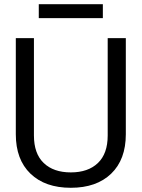

<svg xmlns="http://www.w3.org/2000/svg" viewBox="-20 -881 672 911"><path d="M55 0ZM55 -244V-700H141V-238Q141 -152 187.5 -107.5Q234 -63 316 -63Q398 -63 444.5 -107.5Q491 -152 491 -238V-700H577V-244Q577 -124 507.5 -57Q438 10 316 10Q194 10 124.5 -57Q55 -124 55 -244ZM164 -861H468V-795H164Z"/></svg>

Font: Niramit
Style: Regular
Weight: 400
Version: Version 1.000; ttfautohint (v1.6)